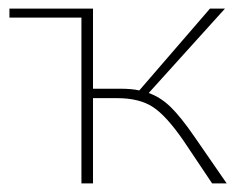

<svg xmlns="http://www.w3.org/2000/svg" viewBox="-20 -428 576 448"><path d="M509 0H475L408 -100Q368 -158 336.5 -178.5Q305 -199 253 -199H197V0H170V-387H2V-408H197V-221H260Q288 -221 305 -217L470 -408H505L327 -211Q355 -201 378.5 -178Q402 -155 433 -110Z"/></svg>

Font: Ysabeau Extralight
Style: Regular
Weight: 200
Designer: Christian Thalmann (Catharsis Fonts)
Version: Version 0.003